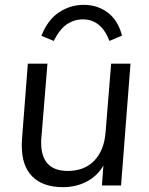

<svg xmlns="http://www.w3.org/2000/svg" viewBox="-20 -766 617 793"><path d="M519 -503 480 0H401L407 -82Q382 -39 338 -16Q294 7 240 7Q158 7 114 -36.5Q70 -80 70 -164Q70 -183 71 -193L95 -503H176L151 -198Q150 -191 150 -177Q150 -60 260 -60Q328 -60 369 -102Q410 -144 416 -219L439 -503ZM484 -619 432 -597Q398 -686 322 -686Q286 -686 256 -665.5Q226 -645 202 -597L151 -618Q177 -684 223.5 -715Q270 -746 326 -746Q382 -746 424.5 -714.5Q467 -683 484 -619Z"/></svg>

Font: Muli
Style: Italic
Weight: 400
Italic angle: -4.541°
Designer: Vernon Adams
Foundry: Vernon Adams
Version: Version 2.001